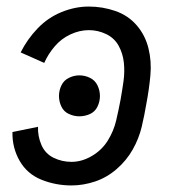

<svg xmlns="http://www.w3.org/2000/svg" viewBox="-20 -558 540 586"><path d="M222 -203Q206 -203 190.5 -210Q175 -217 167.5 -232.5Q160 -248 160 -265Q160 -282 167.5 -297.5Q175 -313 190.5 -320.5Q206 -328 222 -328Q239 -328 254.5 -320.5Q270 -313 277.5 -297.5Q285 -282 285 -265Q285 -248 277.5 -232.5Q270 -217 254.5 -210Q239 -203 222 -203ZM198 8Q150 8 106.5 -9.5Q63 -27 40 -67Q17 -107 18 -155L96 -171Q95 -142 106.5 -115.5Q118 -89 143.5 -76.5Q169 -64 198 -64Q230 -64 260.5 -82Q291 -100 309 -129Q327 -158 334.5 -190Q342 -222 348 -254Q353 -282 357 -310.5Q361 -339 358 -367Q355 -395 342 -418.5Q329 -442 304 -454Q279 -466 251 -466Q223 -466 195 -453Q167 -440 147 -416.5Q127 -393 115 -366L43 -398Q63 -438 94.5 -471Q126 -504 167.5 -521Q209 -538 251 -538Q293 -538 332 -524.5Q371 -511 397 -481Q423 -451 433 -411Q443 -371 439 -328Q435 -285 427 -243Q421 -207 412.5 -171Q404 -135 385 -101.5Q366 -68 336 -42Q306 -16 270 -4Q234 8 198 8Z"/></svg>

Font: Iosevka SS08
Style: Italic
Weight: 400
Italic angle: -10°
Monospace: yes
Designer: Belleve Invis
Foundry: Belleve Invis
Version: 2.1.0; ttfautohint (v1.8.2)